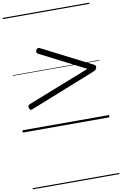

<svg xmlns="http://www.w3.org/2000/svg" viewBox="-148 -1088 1060 1666"><g transform="rotate(-10 381.5 -255.0)"><path d="M119 -186Q107 -181 100.5 -183Q94 -185 90 -197Q85 -211 87.5 -219Q90 -227 104 -233L648 -447L249 -651Q239 -657 236.5 -665Q234 -673 240 -684Q247 -697 255.5 -699Q264 -701 275 -695L702 -477Q718 -470 723 -462.5Q728 -455 724 -442Q720 -429 711 -423.5Q702 -418 683 -410ZM0 490H763V500H0ZM0 -20H763V0H0ZM0 -505H763V-500H0ZM0 -1010H763V-1000H0Z"/></g></svg>

Font: Playwrite US Trad Guides
Style: Regular
Weight: 400
Designer: Veronika Burian, José Scaglione
Foundry: TypeTogether
Version: Version 1.003